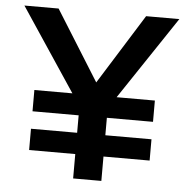

<svg xmlns="http://www.w3.org/2000/svg" viewBox="-51 -750 788 800"><g transform="rotate(5 343.0 -350.0)"><path d="M284 -102V0H402V-102H595V-191H402V-264H595V-353H435L667 -700H528L345 -407L162 -700H19L250 -353H91V-264H284V-191H91V-102Z"/></g></svg>

Font: Mission Medium
Style: Regular
Weight: 500
Version: Version 1.000;FEAKit 1.0